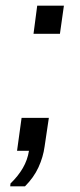

<svg xmlns="http://www.w3.org/2000/svg" viewBox="-20 -531 282 676"><path d="M16 125 17 115Q44 89 60.5 60.5Q77 32 82 0H40L56 -116H152L137 -15Q132 22 115.5 58Q99 94 68 125ZM98 -412 111 -511H205L191 -412Z"/></svg>

Font: Chivo Medium Light
Style: Italic
Weight: 300
Italic angle: -8.05°
Version: Version 2.002